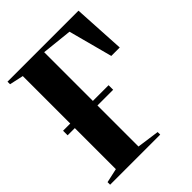

<svg xmlns="http://www.w3.org/2000/svg" viewBox="-208 -862 981 981"><g transform="rotate(-45 282.5 -371.5)"><path d="M13 0V-18.5L90 -35.5V-708L14.5 -724.5V-743H527.5L543.5 -461H482.5L419 -699.5L253.5 -717V-35.5L375 -18.5V0ZM38 -332V-365H367V-332Z"/></g></svg>

Font: Merriweather 144pt
Style: Bold
Weight: 700
Version: Version 2.100